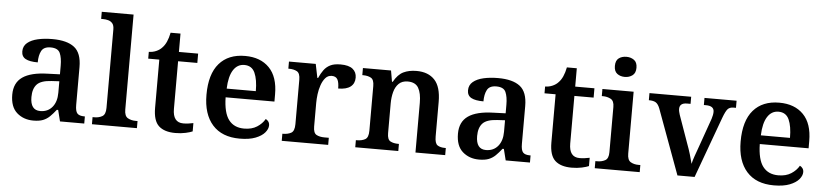

<svg xmlns="http://www.w3.org/2000/svg" viewBox="-45 -1024 5557 1293"><g transform="rotate(5 2733.5 -378.0)"><path d="M203 10Q137 10 92 -29.5Q47 -69 47 -152Q47 -232 103 -271Q159 -310 273 -313L355 -316V-374Q355 -427 341 -459Q327 -491 277 -491Q231 -491 215 -461Q199 -431 199 -383Q144 -383 116.5 -398Q89 -413 89 -448Q89 -484 115.5 -506Q142 -528 186 -538Q230 -548 284 -548Q383 -548 432.5 -509.5Q482 -471 482 -376V-120Q482 -78 495.5 -63Q509 -48 543 -48H547V0H383L364 -76H355Q334 -49 314 -29.5Q294 -10 268.5 0Q243 10 203 10ZM244 -58Q295 -58 325 -94Q355 -130 355 -191V-269L302 -266Q231 -262 204 -232.5Q177 -203 177 -147Q177 -58 244 -58Z M599 0V-48H612Q642 -48 664.5 -61Q687 -74 687 -118V-648Q687 -676 675.5 -689.5Q664 -703 646.5 -707.5Q629 -712 612 -712H599V-760H814V-118Q814 -74 837 -61Q860 -48 890 -48H903V0Z M1163 10Q1089 10 1051 -25Q1013 -60 1013 -147V-473H938V-519Q964 -519 988 -529.5Q1012 -540 1027 -557Q1059 -589 1073 -660H1140V-536H1270V-473H1140V-151Q1140 -59 1211 -59Q1230 -59 1246.5 -61.5Q1263 -64 1279 -67V-11Q1264 -4 1232.5 3Q1201 10 1163 10Z M1598 10Q1478 10 1414 -62Q1350 -134 1350 -265Q1350 -405 1412 -476.5Q1474 -548 1587 -548Q1691 -548 1750.5 -487Q1810 -426 1810 -308V-259H1480Q1482 -154 1518 -107Q1554 -60 1622 -60Q1674 -60 1709 -82.5Q1744 -105 1762 -137Q1773 -132 1780.5 -121.5Q1788 -111 1788 -96Q1788 -72 1767.5 -47.5Q1747 -23 1705 -6.5Q1663 10 1598 10ZM1679 -318Q1679 -396 1658.5 -441.5Q1638 -487 1587 -487Q1540 -487 1512.5 -444Q1485 -401 1482 -318Z M1882 0V-48H1885Q1919 -48 1941.5 -60.5Q1964 -73 1964 -120V-420Q1964 -464 1942.5 -476Q1921 -488 1888 -488H1884V-536H2065L2084 -443H2089Q2103 -475 2120 -498Q2137 -521 2163 -534Q2189 -547 2232 -547Q2288 -547 2314.5 -525.5Q2341 -504 2341 -467Q2341 -427 2313 -405.5Q2285 -384 2230 -384Q2230 -425 2219 -445Q2208 -465 2180 -465Q2154 -465 2137 -445.5Q2120 -426 2109.5 -396Q2099 -366 2095 -333.5Q2091 -301 2091 -274V-115Q2091 -71 2112.5 -59.5Q2134 -48 2166 -48H2196V0Z M2379 0V-48H2385Q2419 -48 2441.5 -60.5Q2464 -73 2464 -119V-421Q2464 -464 2443 -476Q2422 -488 2389 -488H2384V-536H2574L2587 -461H2592Q2620 -512 2657.5 -530Q2695 -548 2746 -548Q2825 -548 2868.5 -501.5Q2912 -455 2912 -353V-120Q2912 -73 2930.5 -60.5Q2949 -48 2982 -48H2987V0H2786V-336Q2786 -401 2765.5 -436.5Q2745 -472 2693 -472Q2655 -472 2632.5 -450Q2610 -428 2600.5 -392Q2591 -356 2591 -314V-114Q2591 -71 2612 -59.5Q2633 -48 2666 -48H2670V0Z M3216 10Q3150 10 3105 -29.5Q3060 -69 3060 -152Q3060 -232 3116 -271Q3172 -310 3286 -313L3368 -316V-374Q3368 -427 3354 -459Q3340 -491 3290 -491Q3244 -491 3228 -461Q3212 -431 3212 -383Q3157 -383 3129.5 -398Q3102 -413 3102 -448Q3102 -484 3128.5 -506Q3155 -528 3199 -538Q3243 -548 3297 -548Q3396 -548 3445.5 -509.5Q3495 -471 3495 -376V-120Q3495 -78 3508.5 -63Q3522 -48 3556 -48H3560V0H3396L3377 -76H3368Q3347 -49 3327 -29.5Q3307 -10 3281.5 0Q3256 10 3216 10ZM3257 -58Q3308 -58 3338 -94Q3368 -130 3368 -191V-269L3315 -266Q3244 -262 3217 -232.5Q3190 -203 3190 -147Q3190 -58 3257 -58Z M3842 10Q3768 10 3730 -25Q3692 -60 3692 -147V-473H3617V-519Q3643 -519 3667 -529.5Q3691 -540 3706 -557Q3738 -589 3752 -660H3819V-536H3949V-473H3819V-151Q3819 -59 3890 -59Q3909 -59 3925.5 -61.5Q3942 -64 3958 -67V-11Q3943 -4 3911.5 3Q3880 10 3842 10Z M4146 -630Q4115 -630 4094 -646Q4073 -662 4073 -698Q4073 -735 4094 -750.5Q4115 -766 4146 -766Q4175 -766 4197 -750.5Q4219 -735 4219 -698Q4219 -662 4197 -646Q4175 -630 4146 -630ZM3998 0V-48H4011Q4041 -48 4064 -60.5Q4087 -73 4087 -116V-422Q4087 -463 4063.5 -475.5Q4040 -488 4011 -488H4003V-536H4214V-118Q4214 -74 4236.5 -61Q4259 -48 4289 -48H4302V0Z M4396 -438Q4385 -467 4369 -477.5Q4353 -488 4321 -488V-536H4603V-488H4579Q4529 -488 4529 -447Q4529 -438 4531.5 -428Q4534 -418 4537 -408L4604 -219Q4617 -185 4628 -148Q4639 -111 4645 -86Q4649 -107 4661 -140.5Q4673 -174 4683 -202L4753 -400Q4762 -428 4762 -448Q4762 -488 4707 -488H4693V-536H4910V-488H4893Q4868 -488 4854.5 -473.5Q4841 -459 4824 -413L4673 0H4557Z M5209 10Q5089 10 5025 -62Q4961 -134 4961 -265Q4961 -405 5023 -476.5Q5085 -548 5198 -548Q5302 -548 5361.5 -487Q5421 -426 5421 -308V-259H5091Q5093 -154 5129 -107Q5165 -60 5233 -60Q5285 -60 5320 -82.5Q5355 -105 5373 -137Q5384 -132 5391.5 -121.5Q5399 -111 5399 -96Q5399 -72 5378.5 -47.5Q5358 -23 5316 -6.5Q5274 10 5209 10ZM5290 -318Q5290 -396 5269.5 -441.5Q5249 -487 5198 -487Q5151 -487 5123.5 -444Q5096 -401 5093 -318Z"/></g></svg>

Font: Noto Serif Hentaigana SemiBold
Style: Regular
Weight: 600
Designer: Kazuhiro Yamada
Foundry: nipponia
Version: Version 1.000; ttfautohint (v1.8.4.7-5d5b)